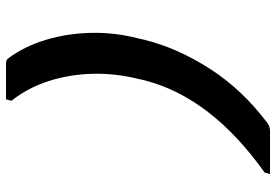

<svg xmlns="http://www.w3.org/2000/svg" viewBox="-160 -633 920 640"><g transform="rotate(-90 300.0 -313.0)"><path d="M209 119Q198 127 184 127H40L45 109Q295 -69 352 -290L357 -312Q376 -389 374 -465.5Q372 -542 349.5 -611.5Q327 -681 284 -735L289 -753H408Q413 -753 417.5 -751.5Q422 -750 426 -745Q466 -691 487.5 -619Q509 -547 510.5 -468Q512 -389 492 -312L487 -290Q459 -179 389.5 -71.5Q320 36 209 119Z"/></g></svg>

Font: Recursive Mn Lnr St SmB
Style: Italic
Weight: 600
Italic angle: -15°
Monospace: yes
Version: Version 1.079;hotconv 1.0.112;makeotfexe 2.5.65598; ttfautoh